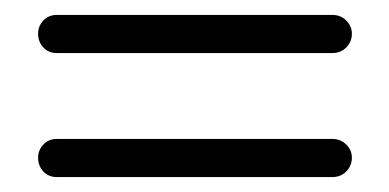

<svg xmlns="http://www.w3.org/2000/svg" viewBox="-20 -386 521 257"><path d="M425 -366Q436 -366 443.5 -358.5Q451 -351 451 -341Q451 -330 443.5 -322.5Q436 -315 425 -315H56Q45 -315 38 -322.5Q31 -330 31 -341Q31 -351 38 -358.5Q45 -366 56 -366ZM425 -200Q436 -200 443.5 -192.5Q451 -185 451 -175Q451 -164 443.5 -156.5Q436 -149 425 -149H56Q45 -149 38 -156.5Q31 -164 31 -175Q31 -185 38 -192.5Q45 -200 56 -200Z"/></svg>

Font: Libertine Sup
Style: Regular
Weight: 400
Designer: Bastien Sozeau
Foundry: NBR — Bastien Sozeau
Version: Version 2.003; ttfautohint (v1.8.4.7-5d5b);gftools[0.9.33]